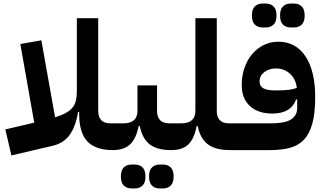

<svg xmlns="http://www.w3.org/2000/svg" viewBox="-20 -842 1823 1077"><path d="M10 -116 172 -154 94 -595 212 -616 289 -184Q325 -195 348.5 -208Q372 -221 386 -237.5Q400 -254 405.5 -276.5Q411 -299 411 -329V-740H531V-220Q531 -150 601 -150H641V-30L611 0Q514 -1 469 -50Q424 -99 424 -204V-214H418Q404 -131 370.5 -85Q337 -39 278 -25L44 30Z M611 -120 641 -150H671Q751 -150 751 -220V-363H861V-220Q861 -150 931 -150H971V-30L941 0Q861 0 819.5 -32.5Q778 -65 764 -135H758Q744 -65 710 -32.5Q676 0 611 0ZM875 215Q849 215 832.5 199Q816 183 816 148Q816 113 832.5 97Q849 81 875 81H895Q921 81 937.5 97Q954 113 954 148Q954 183 937.5 199Q921 215 895 215ZM717 215Q691 215 674.5 199Q658 183 658 148Q658 113 674.5 97Q691 81 717 81H737Q763 81 779.5 97Q796 113 796 148Q796 183 779.5 199Q763 215 737 215Z M941 -120 971 -150H996Q1076 -150 1076 -220V-740H1196V-220Q1196 -150 1266 -150H1301V-30L1271 0Q1189 0 1146 -32.5Q1103 -65 1089 -135H1083Q1070 -65 1037 -32.5Q1004 0 941 0Z M1271 -120 1301 -150H1495Q1529 -150 1557.5 -154Q1586 -158 1605.5 -168Q1625 -178 1636 -195Q1647 -212 1647 -238V-284H1641Q1612 -205 1508 -205Q1427 -205 1381.5 -247.5Q1336 -290 1336 -365Q1336 -417 1351.5 -461.5Q1367 -506 1394.5 -538.5Q1422 -571 1459.5 -589.5Q1497 -608 1541 -608Q1639 -608 1693.5 -526Q1748 -444 1748 -298Q1748 -207 1732 -149Q1716 -91 1684.5 -58Q1653 -25 1605.5 -12.5Q1558 0 1495 0H1271ZM1539 -335Q1577 -335 1603 -338.5Q1629 -342 1645 -350Q1639 -399 1606.5 -428.5Q1574 -458 1528 -458Q1489 -458 1462.5 -437.5Q1436 -417 1436 -385Q1436 -358 1458 -346.5Q1480 -335 1518 -335ZM1610 -688Q1584 -688 1567.5 -704Q1551 -720 1551 -755Q1551 -790 1567.5 -806Q1584 -822 1610 -822H1630Q1656 -822 1672.5 -806Q1689 -790 1689 -755Q1689 -720 1672.5 -704Q1656 -688 1630 -688ZM1452 -688Q1426 -688 1409.5 -704Q1393 -720 1393 -755Q1393 -790 1409.5 -806Q1426 -822 1452 -822H1472Q1498 -822 1514.5 -806Q1531 -790 1531 -755Q1531 -720 1514.5 -704Q1498 -688 1472 -688Z"/></svg>

Font: IBM Plex Sans Arabic
Style: Bold
Weight: 700
Designer: Mike Abbink, Paul van der Laan, Pieter van Rosmalen, Wael Morcos, Khajak Apelian
Foundry: Bold Monday
Version: Version 1.2